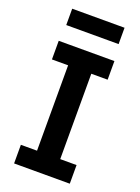

<svg xmlns="http://www.w3.org/2000/svg" viewBox="-164 -955 751 1027"><g transform="rotate(20 211.5 -442.0)"><path d="M370 0H53V-106H145V-592H53V-698H370V-592H277V-106H370ZM62 -791V-884H360V-791Z"/></g></svg>

Font: IBM Plex Sans SemiBold
Style: Regular
Weight: 600
Designer: Mike Abbink, Paul van der Laan, Pieter van Rosmalen
Foundry: Bold Monday
Version: Version 3.201